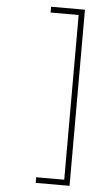

<svg xmlns="http://www.w3.org/2000/svg" viewBox="-62 -824 596 1023"><g transform="rotate(5 236.0 -313.0)"><path d="M169 158V128H319V-753H169V-784H350V158Z"/></g></svg>

Font: Panamera Thin
Style: Regular
Weight: 100
Designer: Bastien Sozeau
Foundry: NBR — Bastien Sozeau
Version: Version 3.003;gftools[0.9.33]